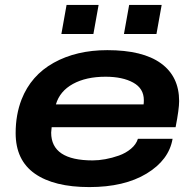

<svg xmlns="http://www.w3.org/2000/svg" viewBox="-20 -741 784 773"><path d="M227.1 -604 248 -721.2H377L356 -604ZM479 -604 500 -721.2H630.9L609.9 -604ZM339.8 12.2Q197.3 12.2 120.1 -42Q43 -96.2 43 -205.1Q43 -279.3 66.9 -340.8Q105 -437.5 196.3 -488.3Q287.6 -539.1 412.1 -539.1Q554.7 -539.1 627.9 -486.1Q701.2 -433.1 701.2 -334Q701.2 -301.8 687 -229H188Q186 -213.4 186 -207Q186 -95.2 353 -95.2Q377 -95.2 404.1 -100.1Q431.2 -105 458.7 -114.7Q486.3 -124.5 507.3 -142.1Q528.3 -159.7 535.2 -182.1H674.8Q660.2 -96.7 570.3 -42.2Q480.5 12.2 339.8 12.2ZM205.1 -320.8H558.1Q559.1 -326.7 559.1 -337.9Q559.1 -384.8 516.4 -408.4Q473.6 -432.1 404.8 -432.1Q326.7 -432.1 273.7 -403.1Q220.7 -374 205.1 -320.8Z"/></svg>

Font: Archivo Expanded SemiBold
Style: Italic
Weight: 600
Width: 7
Italic angle: -10°
Designer: Hector Gatti
Foundry: Omnibus-Type
Version: Version 2.001